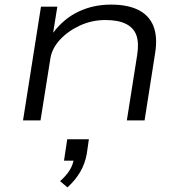

<svg xmlns="http://www.w3.org/2000/svg" viewBox="-20 -523 803 834"><path d="M80 0 158 -494H229L211 -382H212Q257 -442 321 -472.5Q385 -503 462 -503Q535 -503 581.5 -479.5Q628 -456 646.5 -409.5Q665 -363 654 -293L608 0H531L576 -285Q584 -337 572.5 -369.5Q561 -402 527.5 -419Q494 -436 438 -436Q379 -436 327 -412Q275 -388 240.5 -350.5Q206 -313 199 -270L156 0ZM273 291 241 264Q267 241 282.5 216.5Q298 192 301 164L312 175H258L272 82H366L357 145Q349 189 328 224.5Q307 260 273 291Z"/></svg>

Font: Nunito Sans 7pt Expanded Light
Style: Italic
Weight: 300
Width: 7
Italic angle: -9°
Designer: Vernon Adams
Foundry: Vernon Adams
Version: Version 3.101;gftools[0.9.27]